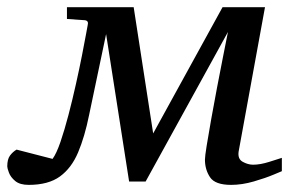

<svg xmlns="http://www.w3.org/2000/svg" viewBox="-71 -502 806 534"><path d="M8.8 12.2Q-15.6 12.2 -28.6 1.5Q-41.5 -9.3 -46.1 -21.7Q-50.8 -34.2 -50.8 -39.1Q-50.8 -59.1 -43.2 -69.3Q-35.6 -79.6 -24.9 -85.9L75.2 -60.1Q85.9 -74.7 97.2 -107.4Q108.4 -140.1 119.4 -182.1Q130.4 -224.1 140.1 -267.8Q149.9 -311.5 157.2 -348.9Q164.6 -386.2 168.7 -409.2Q172.9 -432.1 172.9 -432.1Q176.3 -444.3 165 -445.8L115.2 -449.2V-481.9H300.8L355 -130.9L547.9 -481.9H666L592.8 -81.1Q589.4 -60.1 604 -52Q618.7 -43.9 632.8 -43.9Q652.8 -43.9 677.7 -51.8Q702.6 -59.6 712.9 -63V-25.9Q712.9 -25.9 690.2 -16.4Q667.5 -6.8 634.8 2.7Q602.1 12.2 571.8 12.2Q527.3 12.2 513.2 -9Q499 -30.3 499 -58.1Q499 -66.9 503.9 -97.4Q508.8 -127.9 516.4 -170.4Q523.9 -212.9 532.7 -258.8Q541.5 -304.7 549.6 -345.7Q557.6 -386.7 563 -413.1L334 2.9H288.1L224.1 -407.2L176.8 -182.1Q164.6 -121.6 146.2 -78.1Q127.9 -34.7 95.7 -11.2Q63.5 12.2 8.8 12.2Z"/></svg>

Font: Charis
Style: Italic
Weight: 400
Italic angle: -11°
Designer: Walt Agee, Miriam Martin, Annie Olsen, Victor Gaultney, Lorna Priest, Alan Ward, Bob Hallissy, Martin Hosken, Sharon Cor
Foundry: SIL Global
Version: Version 7.000